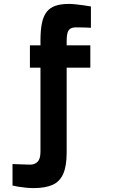

<svg xmlns="http://www.w3.org/2000/svg" viewBox="-20 -732 600 982"><path d="M153 230Q134 230 113 228Q92 226 74 223Q56 220 44 217V107Q45 107 57 107.5Q69 108 85 108.5Q101 109 115.5 109.5Q130 110 136 110Q157 110 172 95.5Q187 81 187 44V-386H133V-500H187V-524Q187 -578 194.5 -614Q202 -650 219 -671.5Q236 -693 264 -702.5Q292 -712 333 -712Q346 -712 365.5 -710Q385 -708 406.5 -705Q428 -702 445 -699V-590Q431 -591 408.5 -591.5Q386 -592 369 -592Q350 -592 339.5 -585Q329 -578 325 -563Q321 -548 321 -523V-500H442V-386H321V47Q321 118 303 158Q285 198 247.5 214Q210 230 153 230Z"/></svg>

Font: Titillium Web
Style: Bold
Weight: 700
Designer: Mohamed Gaber, Accademia di Belle Arti di Urbino
Foundry: Kief Type Foundry, Accademia di Belle Arti di Urbino
Version: Version 3.000